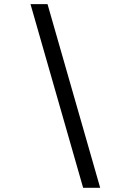

<svg xmlns="http://www.w3.org/2000/svg" viewBox="-20 -806 626 919"><path d="M377.9 92.8H459.5L207.5 -786.1H126Z"/></svg>

Font: Cascadia Mono NF SemiLight
Style: Italic
Weight: 350
Italic angle: -10°
Monospace: yes
Designer: Aaron Bell
Foundry: Saja Typeworks
Version: Version 2404.023